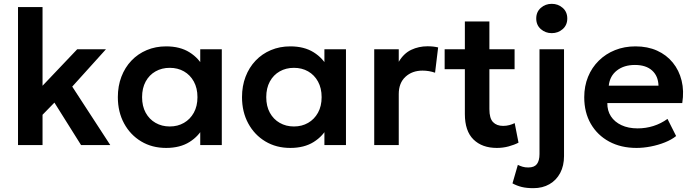

<svg xmlns="http://www.w3.org/2000/svg" viewBox="-20 -757 3616 1002"><path d="M74 0V-720H202V-309.5L383 -500H533L357 -305L555.5 0H403L264 -221.5L202 -158V0Z M847 15Q773.5 15 716.8 -19Q660 -53 627.5 -113Q595 -173 595 -250Q595 -308 613.5 -356.5Q632 -405 665.8 -440.5Q699.5 -476 745.8 -495.5Q792 -515 847 -515Q919.5 -515 969 -484Q1018.5 -453 1043 -403.5L1025 -376V-500H1137.5V0H1025V-124L1043 -96.5Q1018.5 -47 969 -16Q919.5 15 847 15ZM866 -97Q907.5 -97 940 -115.8Q972.5 -134.5 991.5 -168.8Q1010.5 -203 1010.5 -250Q1010.5 -297 991.5 -331.5Q972.5 -366 940 -384.5Q907.5 -403 866 -403Q824.5 -403 791.8 -384.5Q759 -366 740.2 -331.5Q721.5 -297 721.5 -250Q721.5 -203 740.2 -168.8Q759 -134.5 791.8 -115.8Q824.5 -97 866 -97Z M1495 15Q1421.5 15 1364.8 -19Q1308 -53 1275.5 -113Q1243 -173 1243 -250Q1243 -308 1261.5 -356.5Q1280 -405 1313.8 -440.5Q1347.5 -476 1393.8 -495.5Q1440 -515 1495 -515Q1567.5 -515 1617 -484Q1666.5 -453 1691 -403.5L1673 -376V-500H1785.5V0H1673V-124L1691 -96.5Q1666.5 -47 1617 -16Q1567.5 15 1495 15ZM1514 -97Q1555.5 -97 1588 -115.8Q1620.5 -134.5 1639.5 -168.8Q1658.5 -203 1658.5 -250Q1658.5 -297 1639.5 -331.5Q1620.5 -366 1588 -384.5Q1555.5 -403 1514 -403Q1472.5 -403 1439.8 -384.5Q1407 -366 1388.2 -331.5Q1369.5 -297 1369.5 -250Q1369.5 -203 1388.2 -168.8Q1407 -134.5 1439.8 -115.8Q1472.5 -97 1514 -97Z M1933 0V-500H2061V-434.5Q2087 -478.5 2126.2 -497Q2165.5 -515.5 2211 -515.5Q2227 -515.5 2240.5 -514Q2254 -512.5 2266.5 -509.5L2250.5 -377.5Q2235 -383 2218.2 -385.8Q2201.5 -388.5 2185 -388.5Q2131 -388.5 2096 -356.2Q2061 -324 2061 -266V0Z M2573 15Q2496 15 2451 -29Q2406 -73 2406 -162V-645H2534V-500H2665.5V-396H2534V-187.5Q2534 -139.5 2553 -119.8Q2572 -100 2605.5 -100Q2622.5 -100 2637.8 -104Q2653 -108 2666 -114.5L2686 -12.5Q2664 -1 2634.5 7Q2605 15 2573 15ZM2300.5 -396V-500H2420.5V-396Z M2763.5 225Q2728.5 225 2703 218.8Q2677.5 212.5 2654.5 200L2682.5 103.5Q2695 109.5 2707.5 113.2Q2720 117 2737 117Q2768.5 117 2782 99.2Q2795.5 81.5 2795.5 47V-500H2923.5V57.5Q2923.5 108 2903.5 145.8Q2883.5 183.5 2847.5 204.2Q2811.5 225 2763.5 225ZM2859.5 -584Q2826.5 -584 2802.5 -605Q2778.5 -626 2778.5 -660.5Q2778.5 -695 2802.5 -716Q2826.5 -737 2859.5 -737Q2892.5 -737 2916.5 -716Q2940.5 -695 2940.5 -660.5Q2940.5 -626 2916.5 -605Q2892.5 -584 2859.5 -584Z M3302 15Q3220.5 15 3159 -18.2Q3097.5 -51.5 3063.2 -111Q3029 -170.5 3029 -249.5Q3029 -307.5 3048.8 -356Q3068.5 -404.5 3104.8 -440.2Q3141 -476 3189.8 -495.5Q3238.5 -515 3296.5 -515Q3359.5 -515 3409 -492.8Q3458.5 -470.5 3491.2 -430.2Q3524 -390 3537.2 -336.2Q3550.5 -282.5 3540.5 -219H3149.5Q3149 -179.5 3168.2 -150Q3187.5 -120.5 3223.2 -103.8Q3259 -87 3307.5 -87Q3350.5 -87 3390 -99.5Q3429.5 -112 3463.5 -136.5L3508.5 -47Q3485 -28 3450 -14Q3415 0 3376.2 7.5Q3337.5 15 3302 15ZM3157 -310H3416.5Q3415 -360.5 3383 -389.2Q3351 -418 3293.5 -418Q3236.5 -418 3199.5 -389.2Q3162.5 -360.5 3157 -310Z"/></svg>

Font: Geologica Cursive Medium
Style: Regular
Weight: 500
Designer: Sindre Bremnes, Frode Helland
Foundry: Monokrom Skriftforlag AS
Version: Version 1.010;gftools[0.9.28]